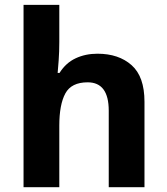

<svg xmlns="http://www.w3.org/2000/svg" viewBox="-20 -780 697 800"><path d="M227.1 -759.8V-605Q227.1 -564.5 224.4 -527.8Q221.7 -491.2 220.2 -476.1H228Q254.4 -518.1 295.2 -537.1Q335.9 -556.2 386.2 -556.2Q474.6 -556.2 528.3 -508.5Q582 -460.9 582 -356V0H433.1V-318.8Q433.1 -437 345.2 -437Q277.3 -437 252.2 -390.6Q227.1 -344.2 227.1 -256.8V0H78.1V-759.8Z"/></svg>

Font: Open Sans
Style: Bold
Weight: 700
Designer: Monotype Design Team
Foundry: Monotype Imaging Inc.
Version: Version 3.000; ttfautohint (v1.8.4)